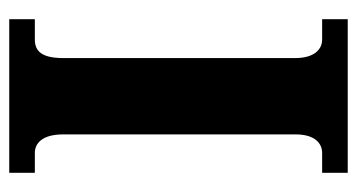

<svg xmlns="http://www.w3.org/2000/svg" viewBox="-194 -560 754 405"><g transform="rotate(-90 182.5 -357.0)"><path d="M21 0H345V-54H302C281 -54 263 -71 263 -111V-600C263 -646 278 -660 302 -660H345V-714H21V-660H63C82 -660 102 -646 102 -600V-110C102 -68 82 -54 63 -54H21Z"/></g></svg>

Font: Noto Serif Condensed ExtraBold
Style: Regular
Weight: 800
Width: 3
Designer: Monotype Design Team
Foundry: Monotype Imaging Inc.
Version: Version 2.013